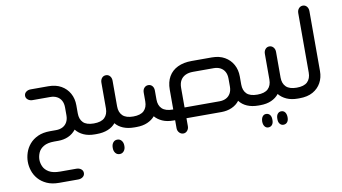

<svg xmlns="http://www.w3.org/2000/svg" viewBox="-86 -839 2380 1336"><g transform="rotate(-10 1103.5 -171.0)"><path d="M549 0H536Q491 0 457.5 -15Q424 -30 403 -57Q380 -28 348 -14Q316 0 278 0H249Q201 0 173.5 16.5Q146 33 135.5 58Q125 83 125 107Q125 131 136 155.5Q147 180 175 196.5Q203 213 253 213H367Q387 213 400.5 223.5Q414 234 414 251Q414 268 400.5 278.5Q387 289 367 289H233Q182 289 146 272.5Q110 256 87 229.5Q64 203 53.5 171Q43 139 43 107Q43 76 53.5 43.5Q64 11 87 -16Q110 -43 146 -59.5Q182 -76 233 -76H275Q302 -76 322 -86.5Q342 -97 353 -117Q364 -137 364 -165V-220Q364 -249 353 -269Q342 -289 322 -299.5Q302 -310 275 -310H150Q131 -310 117.5 -321Q104 -332 104 -348Q104 -365 117.5 -375.5Q131 -386 150 -386H275Q328 -386 365.5 -364.5Q403 -343 423.5 -306Q444 -269 444 -222V-165Q444 -123 467.5 -99.5Q491 -76 543 -76H549Z M827 -76V0H815Q770 0 736.5 -14Q703 -28 683 -53Q663 -28 629 -14Q595 0 549 0H537V-76H542Q595 -76 619 -99.5Q643 -123 643 -165V-346Q643 -366 654 -379Q665 -392 683 -392Q700 -392 711 -379Q722 -366 722 -346V-165Q722 -123 746 -99.5Q770 -76 822 -76ZM683 63Q701 63 712.5 77Q724 91 724 112V117Q724 137 712.5 151Q701 165 683 165Q664 165 653 151Q642 137 642 117V112Q642 91 653 77Q664 63 683 63Z M1103 0H1091Q1046 0 1013.5 -14.5Q981 -29 961 -53Q941 -29 908 -14.5Q875 0 831 0H815V-76H820Q873 -76 897 -99.5Q921 -123 921 -165V-227Q921 -248 932.5 -260.5Q944 -273 961 -273Q978 -273 989 -260.5Q1000 -248 1000 -227V-165Q1000 -122 1024.5 -99Q1049 -76 1099 -76H1103V-216Q1103 -270 1125 -308Q1147 -346 1188.5 -366Q1230 -386 1287 -386H1430Q1483 -386 1520.5 -364.5Q1558 -343 1578.5 -306Q1599 -269 1599 -222V-165Q1599 -123 1622.5 -99.5Q1646 -76 1698 -76H1704V0H1692Q1647 0 1613 -14.5Q1579 -29 1558 -57Q1538 -30 1504.5 -15Q1471 0 1430 0H1183V56Q1183 75 1171.5 88Q1160 101 1144 101Q1127 101 1115 88Q1103 75 1103 56ZM1183 -76H1430Q1457 -76 1477 -86.5Q1497 -97 1508 -117Q1519 -137 1519 -165V-220Q1519 -249 1508 -269Q1497 -289 1477 -299.5Q1457 -310 1430 -310H1284Q1252 -310 1229.5 -299Q1207 -288 1195 -267Q1183 -246 1183 -214Z M1982 -76V0H1970Q1925 0 1891.5 -15Q1858 -30 1837 -56Q1817 -30 1783.5 -15Q1750 0 1704 0H1692V-76H1697Q1750 -76 1774 -99.5Q1798 -123 1798 -165V-346Q1798 -366 1809 -379Q1820 -392 1837 -392Q1854 -392 1865.5 -379Q1877 -366 1877 -346V-165Q1877 -123 1901 -99.5Q1925 -76 1977 -76ZM1733 67Q1750 67 1760 79Q1770 91 1770 112V118Q1770 138 1760 150Q1750 162 1733 162Q1718 162 1708.5 150Q1699 138 1698 118V112Q1699 91 1708.5 79Q1718 67 1733 67ZM1840 67Q1857 67 1866.5 79Q1876 91 1877 112V118Q1877 138 1867 150Q1857 162 1840 162Q1825 162 1815 150Q1805 138 1805 118V112Q1805 91 1815 79Q1825 67 1840 67Z M1970 0V-76H1975Q2028 -76 2052 -99.5Q2076 -123 2076 -165V-585Q2076 -605 2087.5 -618Q2099 -631 2116 -631Q2133 -631 2144 -618Q2155 -605 2155 -585V-162Q2155 -116 2135 -79.5Q2115 -43 2077 -21.5Q2039 0 1982 0Z"/></g></svg>

Font: Beiruti Medium
Style: Regular
Weight: 500
Designer: Arlette Boutros
Foundry: Boutros
Version: Version 1.41